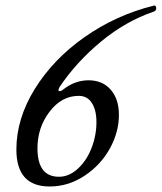

<svg xmlns="http://www.w3.org/2000/svg" viewBox="-20 -658 584 693"><path d="M159.2 15.1Q39.1 15.1 39.1 -118.2Q39.1 -229.5 105.7 -337.2Q172.4 -444.8 285.4 -524.2Q398.4 -603.5 533.2 -637.2Q535.2 -638.2 536.1 -638.2Q543.9 -638.2 543.9 -627.9Q543.9 -619.1 535.2 -616.2Q434.6 -582 345.7 -508.8Q256.8 -435.5 195.8 -345.2Q190.9 -336.9 190.9 -333Q190.9 -329.1 194.8 -329.1Q201.2 -329.1 207 -334Q249.5 -368.2 299.8 -368.2Q349.6 -368.2 379.4 -334.5Q409.2 -300.8 409.2 -243.2Q409.2 -181.6 376.7 -122.3Q344.2 -63 285.6 -23.9Q227.1 15.1 159.2 15.1ZM192.9 -20Q229.5 -20 261.2 -49.3Q293 -78.6 310.5 -124Q328.1 -169.4 328.1 -217.8Q328.1 -259.8 311.8 -285.9Q295.4 -312 264.2 -312Q202.1 -312 158.7 -254.6Q115.2 -197.3 115.2 -123Q115.2 -20 192.9 -20Z"/></svg>

Font: Junicode SmCond
Style: Italic
Weight: 400
Width: 4
Italic angle: -11°
Designer: Peter S. Baker
Version: Version 2.206